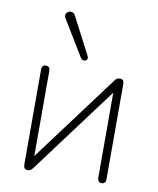

<svg xmlns="http://www.w3.org/2000/svg" viewBox="-85 -825 736 897"><g transform="rotate(10 283.0 -376.0)"><path d="M107 6Q102 6 97.5 4Q93 2 90.5 -3.5Q88 -9 88 -17V-468Q88 -479 93.5 -484.5Q99 -490 108 -490Q117 -490 122 -484.5Q127 -479 127 -468V-32H103L434 -476Q439 -484 445 -487Q451 -490 459 -490Q465 -490 469 -488Q473 -486 475.5 -481Q478 -476 478 -467V-16Q478 -6 473 0Q468 6 459 6Q449 6 444 0Q439 -6 439 -16V-452H463L132 -8Q127 -1 121 2.5Q115 6 107 6ZM263 -552 159 -723Q154 -731 155 -738.5Q156 -746 161 -751Q166 -756 173 -757.5Q180 -759 187.5 -756Q195 -753 200 -743L291 -568Q295 -560 293 -554Q291 -548 285 -545.5Q279 -543 273 -544.5Q267 -546 263 -552Z"/></g></svg>

Font: Nunito ExtraLight
Style: Regular
Weight: 200
Designer: Vernon Adams
Foundry: Vernon Adams
Version: Version 3.602